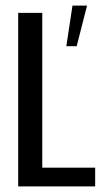

<svg xmlns="http://www.w3.org/2000/svg" viewBox="-20 -666 373 686"><path d="M45 -620H131V-67H320V0H45ZM217 -501 239 -646H291L254 -501Z"/></svg>

Font: Smooch Sans SemiBold
Style: Bold
Weight: 600
Designer: Robert E. Leuschke
Foundry: Robert E. Leuschke
Version: Version 1.010; ttfautohint (v1.8.3)